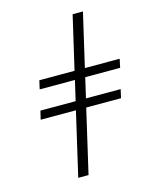

<svg xmlns="http://www.w3.org/2000/svg" viewBox="-107 -771 669 843"><g transform="rotate(-15 227.0 -350.0)"><path d="M143.1 0 210 -289.1H49.8L59.1 -328.1H219.2L240.2 -418.9H80.1L88.9 -458H249L305.2 -700.2H352.1L295.9 -458H454.1L445.8 -418.9H287.1L266.1 -328.1H423.8L415 -289.1H256.8L189.9 0Z"/></g></svg>

Font: Junicode SmCond Light
Style: Italic
Weight: 300
Width: 4
Italic angle: -11°
Designer: Peter S. Baker
Version: Version 2.206